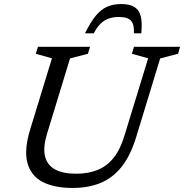

<svg xmlns="http://www.w3.org/2000/svg" viewBox="-20 -920 911 950"><path d="M213 -259Q192.5 -192.5 202.5 -148.2Q212.5 -104 251.5 -82.2Q290.5 -60.5 357 -60.5Q416 -60.5 462 -78.8Q508 -97 541.2 -138Q574.5 -179 595.5 -248L713 -631.5L632.5 -654L643 -688.5H871L861 -654L772.5 -631L654.5 -244Q627 -153 583.5 -97Q540 -41 479.2 -15.5Q418.5 10 338.5 10Q248 10 190.2 -20.2Q132.5 -50.5 115.5 -114.5Q98.5 -178.5 129.5 -280L237 -631.5L157 -654L168 -688.5H425.5L415 -654L326.5 -631ZM568 -836Q539.5 -836 517.2 -828Q495 -820 477 -802.2Q459 -784.5 444 -755H400.5Q428 -811 454.2 -842.5Q480.5 -874 510.8 -887Q541 -900 580 -900Q621.5 -900 645 -885.5Q668.5 -871 676.5 -839.2Q684.5 -807.5 679 -755H642.5Q645 -798.5 628.5 -817.2Q612 -836 568 -836Z"/></svg>

Font: Newsreader 12pt
Style: Italic
Weight: 400
Italic angle: -17°
Version: Version 1.003